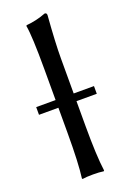

<svg xmlns="http://www.w3.org/2000/svg" viewBox="-138 -747 535 799"><g transform="rotate(-20 130.0 -347.5)"><path d="M259.8 -344.2V-310.1H169.9V-200.2Q169.9 -67.9 179.2 0L176.8 2.9Q158.2 0 129.9 0Q101.6 0 83 2.9L81.1 0Q89.8 -64.5 89.8 -200.2V-310.1H3.9V-344.2H89.8V-481.9Q89.8 -627 81.1 -674.8L83 -678.2Q127 -681.6 169.9 -698.2Q179.2 -698.2 179.2 -688Q169.9 -567.4 169.9 -500V-344.2Z"/></g></svg>

Font: Linux Biolinum G
Style: Regular
Weight: 400
Designer: Philipp H. Poll
Foundry: Philipp H. Poll
Version: Version 1.1.0 ; ttfautohint (v1.6)